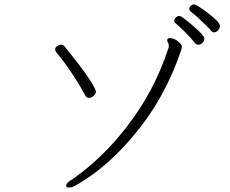

<svg xmlns="http://www.w3.org/2000/svg" viewBox="-20 -838 1040 867"><path d="M908 -726Q924 -711 931 -701.5Q938 -692 947.5 -692Q957 -692 965 -701.5Q973 -711 973 -721Q973 -738 920 -778Q899 -795 880.5 -806.5Q862 -818 855 -818Q848 -818 841.5 -812Q835 -806 835 -798.5Q835 -791 842 -785Q865 -768 908 -726ZM861 -643Q867 -636 876.5 -636Q886 -636 894.5 -645Q903 -654 903 -665Q903 -676 858 -716Q840 -732 823.5 -745Q807 -758 800.5 -762Q794 -766 787.5 -766Q781 -766 774 -759Q767 -752 767 -744.5Q767 -737 779 -727.5Q791 -718 817 -692Q843 -666 861 -643ZM279 0Q279 9 290 9Q301 9 313 4Q325 -1 366 -28Q474 -97 580 -222Q722 -388 797 -608Q801 -619 801 -628.5Q801 -638 783 -652Q765 -666 747 -666Q735 -666 735 -655Q735 -651 738.5 -646Q742 -641 742 -635Q742 -629 742 -626Q742 -623 740 -619Q675 -421 548 -260Q493 -190 441.5 -140.5Q390 -91 351 -61Q312 -31 295.5 -21Q279 -11 279 0ZM413 -424Q413 -435 382 -483Q351 -531 270 -630Q266 -636 256.5 -636Q247 -636 238 -629.5Q229 -623 229 -616Q229 -609 234 -602Q306 -516 366 -405Q371 -396 381.5 -396Q392 -396 402.5 -404.5Q413 -413 413 -424Z"/></svg>

Font: LXGW WenKai TC Light
Style: Regular
Weight: 300
Designer: LXGW / Fontworks Inc.
Foundry: LXGW / Fontworks Inc.
Version: Version 1.330